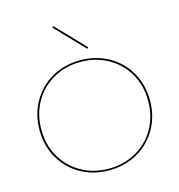

<svg xmlns="http://www.w3.org/2000/svg" viewBox="-128 -1009 1050 1126"><g transform="rotate(-15 397.5 -446.0)"><path d="M62 -328Q62 -423 105.5 -499.5Q149 -576 225.5 -619.5Q302 -663 398 -663Q493 -663 569.5 -620Q646 -577 689.5 -501Q733 -425 733 -330Q733 -235 689.5 -158.5Q646 -82 569.5 -38.5Q493 5 397 5Q302 5 225.5 -38Q149 -81 105.5 -157Q62 -233 62 -328ZM722 -330Q722 -422 680 -495.5Q638 -569 564 -611Q490 -653 398 -653Q305 -653 231 -611Q157 -569 115 -495Q73 -421 73 -328Q73 -236 115 -162.5Q157 -89 231 -47Q305 -5 397 -5Q490 -5 564 -47Q638 -89 680 -163Q722 -237 722 -330ZM290 -890 298 -897 464 -724 456 -717Z"/></g></svg>

Font: Ysabeau Hairline
Style: Regular
Weight: 100
Designer: Christian Thalmann (Catharsis Fonts)
Version: Version 0.003